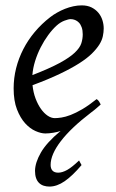

<svg xmlns="http://www.w3.org/2000/svg" viewBox="-20 -477 433 715"><path d="M283.7 137.7Q250 177.7 220.9 197.8Q191.9 217.8 164.1 217.8Q152.8 217.8 142.8 214.6Q132.8 211.4 125.5 204.3Q118.2 197.3 114.3 186Q110.4 174.8 110.4 159.2Q110.8 128.4 132.3 91.1Q153.8 53.7 205.6 10.7Q200.2 12.7 193.1 14.4Q186 16.1 178.5 17.3Q170.9 18.6 163.1 19.3Q155.3 20 148.9 20Q132.8 20 112.3 11Q91.8 2 73.7 -17.8Q55.7 -37.6 43.2 -69.6Q30.8 -101.6 30.8 -147.9Q30.8 -186 40 -222.9Q49.3 -259.8 66.7 -293.7Q84 -327.6 109.4 -357.9Q134.8 -388.2 167 -413.1Q178.2 -421.9 192.4 -429.9Q206.5 -438 221.9 -444.1Q237.3 -450.2 253.2 -453.6Q269 -457 284.2 -457Q305.2 -457 320.6 -449.5Q335.9 -441.9 346.2 -429.7Q356.4 -417.5 361.3 -402.1Q366.2 -386.7 366.2 -371.1Q366.2 -357.4 363 -342.3Q359.9 -327.1 349.9 -311Q339.8 -294.9 322 -277.3Q304.2 -259.8 274.7 -241Q245.1 -222.2 202.6 -201.9Q160.2 -181.6 101.1 -159.7Q104 -132.3 112.5 -109.9Q121.1 -87.4 132.6 -71.3Q144 -55.2 157.5 -46.1Q170.9 -37.1 184.1 -37.1Q194.3 -37.1 209 -39.3Q223.6 -41.5 242.9 -48.8Q262.2 -56.2 286.4 -70.3Q310.5 -84.5 339.8 -107.9Q345.2 -105 349.4 -98.4Q353.5 -91.8 355 -87.9Q350.1 -83.5 346.2 -80.1L338.9 -73.7Q335.4 -70.8 330.8 -66.9Q326.2 -63 319.3 -58.1Q245.1 -1.5 206.8 48.3Q168.5 98.1 168.5 137.2Q168.5 150.9 175.5 158.4Q182.6 166 196.8 166Q211.9 166 230.2 155.8Q248.5 145.5 274.4 120.6ZM190.9 -381.8Q174.8 -367.2 159.4 -346.2Q144 -325.2 131.6 -300.8Q119.1 -276.4 110.8 -249.8Q102.5 -223.1 100.6 -197.3Q164.6 -222.2 201.9 -242.4Q239.3 -262.7 258.3 -280.8Q277.3 -298.8 282.7 -315.4Q288.1 -332 288.1 -349.1Q288.1 -364.3 284.2 -375.2Q280.3 -386.2 273.9 -392.8Q267.6 -399.4 259.5 -402.6Q251.5 -405.8 243.2 -405.8Q235.4 -405.8 220.2 -400.1Q205.1 -394.5 190.9 -381.8Z"/></svg>

Font: Gentium Plus
Style: Italic
Weight: 400
Italic angle: -8°
Designer: J. Victor Gaultney, Annie Olsen, Iska Routamaa
Foundry: SIL International
Version: Version 1.510